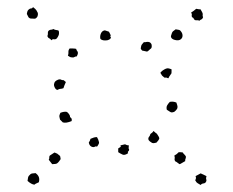

<svg xmlns="http://www.w3.org/2000/svg" viewBox="-20 -655 664 548"><path d="M296.9 -546.9Q293 -542 290.5 -541.5Q288.1 -541 286.1 -540Q272.5 -538.1 266.6 -543.9Q264.6 -551.8 268.1 -559.6Q271.5 -567.4 279.3 -568.4Q290 -564.5 291 -564.5Q296.9 -553.7 295.9 -553.2Q294.9 -552.7 294.9 -550.8ZM381.8 -515.6Q381.8 -520.5 383.8 -526.4Q389.6 -535.2 392.1 -534.7Q394.5 -534.2 397.5 -535.2Q408.2 -537.1 412.1 -529.3Q413.1 -527.3 413.1 -522.9Q413.1 -518.6 411.1 -516.6Q409.2 -515.6 405.3 -511.7Q401.4 -507.8 399.4 -507.8Q385.7 -510.7 385.7 -510.7ZM199.2 -494.1Q195.3 -494.1 192.4 -492.2Q189.5 -490.2 185.5 -491.2Q181.6 -491.2 179.2 -492.7Q176.8 -494.1 173.8 -496.1Q175.8 -501 175.3 -506.3Q174.8 -511.7 178.7 -516.6Q183.6 -516.6 188 -516.6Q192.4 -516.6 197.3 -515.6Q198.2 -511.7 200.7 -508.8Q203.1 -505.9 202.1 -501ZM469.7 -457Q469.7 -445.3 469.2 -445.3Q468.8 -445.3 467.8 -443.4Q460.9 -433.6 461.4 -433.1Q461.9 -432.6 460 -431.6Q453.1 -434.6 452.6 -433.6Q452.1 -432.6 449.2 -433.6Q441.4 -439.5 441.4 -441.4Q436.5 -447.3 439 -449.2Q441.4 -451.2 443.4 -453.1Q454.1 -460.9 460 -460Q465.8 -459 469.7 -457ZM168 -420.9Q163.1 -410.2 161.1 -403.3Q156.2 -401.4 152.3 -401.4Q148.4 -401.4 144.5 -398.4Q139.6 -398.4 136.2 -405.3Q132.8 -412.1 134.8 -417Q135.7 -421.9 141.1 -425.3Q146.5 -428.7 151.4 -428.7Q158.2 -425.8 159.2 -426.3Q160.2 -426.8 162.1 -425.8ZM483.4 -362.3Q484.4 -359.4 485.8 -355Q487.3 -350.6 486.3 -346.7Q486.3 -344.7 481.9 -339.8Q477.5 -335 474.6 -335Q469.7 -333 465.3 -335.9Q460.9 -338.9 456.1 -341.8Q454.1 -349.6 457.5 -355Q460.9 -360.4 464.8 -364.3Q470.7 -365.2 474.6 -364.7Q478.5 -364.3 483.4 -362.3ZM184.6 -309.6Q168.9 -302.7 159.2 -305.7Q151.4 -313.5 151.4 -313.5Q148.4 -323.2 149.9 -326.7Q151.4 -330.1 152.3 -333Q162.1 -336.9 169.9 -335.9Q172.9 -335 176.8 -329.6Q180.7 -324.2 179.7 -321.3Q181.6 -319.3 183.6 -317.4Q185.5 -315.4 184.6 -309.6ZM434.6 -258.8Q430.7 -252 429.2 -251Q427.7 -250 426.8 -248Q423.8 -247.1 420.4 -246.6Q417 -246.1 414.1 -247.1Q406.2 -252 404.8 -254.4Q403.3 -256.8 403.3 -258.8Q403.3 -262.7 405.8 -265.1Q408.2 -267.6 409.2 -272.5Q411.1 -274.4 413.6 -275.9Q416 -277.3 418 -281.2Q426.8 -273.4 427.7 -273.4Q433.6 -264.6 434.1 -262.7Q434.6 -260.7 434.6 -258.8ZM256.8 -263.7Q261.7 -254.9 261.7 -252Q263.7 -248 261.7 -244.1Q259.8 -240.2 256.8 -236.3Q253.9 -238.3 251 -236.3Q248 -234.4 244.1 -235.4Q235.4 -237.3 233.4 -248Q237.3 -253.9 238.3 -258.8Q243.2 -260.7 247.1 -262.2Q251 -263.7 256.8 -263.7ZM347.7 -240.2Q347.7 -236.3 347.2 -233.4Q346.7 -230.5 348.6 -228.5Q348.6 -224.6 346.2 -223.1Q343.8 -221.7 345.7 -217.8Q335.9 -210.9 329.6 -213.9Q323.2 -216.8 317.4 -220.7V-231.4Q326.2 -236.3 324.7 -237.3Q323.2 -238.3 324.2 -240.2Q327.1 -241.2 336.9 -243.2Q338.9 -242.2 341.3 -241.2Q343.8 -240.2 347.7 -240.2ZM74.2 -634.8Q82 -628.9 84 -625.5Q85.9 -622.1 87.9 -618.2Q88.9 -614.3 87.4 -609.4Q85.9 -604.5 80.1 -601.6Q70.3 -601.6 67.4 -602.1Q64.5 -602.5 61.5 -605.5L56.6 -615.2Q57.6 -622.1 59.1 -624.5Q60.5 -627 63.5 -628.9Q65.4 -630.9 68.8 -630.9Q72.3 -630.9 74.2 -634.8ZM147.5 -567.4Q149.4 -560.5 147.5 -554.7Q145.5 -548.8 140.6 -543.9Q136.7 -542 133.3 -543Q129.9 -543.9 127 -540Q123 -544.9 120.1 -545.9Q117.2 -546.9 115.2 -551.8Q117.2 -556.6 116.7 -561Q116.2 -565.4 120.1 -568.4Q123 -570.3 126.5 -570.3Q129.9 -570.3 131.8 -572.3Q137.7 -569.3 140.6 -569.3Q143.6 -569.3 147.5 -567.4ZM508.8 -195.3Q500 -190.4 497.1 -188.5Q494.1 -186.5 492.2 -186.5Q489.3 -188.5 486.3 -190.9Q483.4 -193.4 480.5 -194.3Q477.5 -198.2 478.5 -202.1Q479.5 -206.1 477.5 -210.9Q481.4 -212.9 484.4 -215.3Q487.3 -217.8 490.2 -220.7Q498 -220.7 502 -219.7Q502.9 -216.8 505.9 -214.4Q508.8 -211.9 510.7 -208Q510.7 -204.1 509.3 -201.2Q507.8 -198.2 508.8 -195.3ZM569.3 -152.3Q567.4 -146.5 568.8 -142.6Q570.3 -138.7 566.4 -133.8Q564.5 -131.8 560.1 -131.3Q555.7 -130.9 552.7 -127Q542 -132.8 540.5 -135.3Q539.1 -137.7 537.1 -140.6Q541 -146.5 538.1 -152.3Q542 -154.3 545.4 -156.2Q548.8 -158.2 552.7 -160.2Q557.6 -158.2 561.5 -156.2Q565.4 -154.3 569.3 -152.3ZM481.4 -571.3Q486.3 -570.3 490.2 -569.8Q494.1 -569.3 497.1 -564.5Q501 -559.6 501 -553.2Q501 -546.9 496.1 -543Q490.2 -538.1 479 -541Q467.8 -543.9 467.8 -551.8Q470.7 -563.5 474.1 -565.9Q477.5 -568.4 481.4 -571.3ZM525.4 -619.1Q530.3 -622.1 532.7 -624Q535.2 -626 540 -629.9Q549.8 -627.9 550.3 -628.4Q550.8 -628.9 551.8 -628.9Q559.6 -617.2 558.6 -613.8Q557.6 -610.4 559.6 -605.5Q557.6 -600.6 554.7 -599.6Q551.8 -598.6 548.8 -595.7Q545.9 -597.7 543 -597.2Q540 -596.7 536.1 -597.7Q533.2 -600.6 532.2 -603Q531.2 -605.5 528.3 -605.5Q526.4 -609.4 527.3 -612.3Q528.3 -615.2 525.4 -619.1ZM90.8 -134.8Q83 -130.9 81.5 -130.4Q80.1 -129.9 78.1 -127.9Q69.3 -128.9 58.6 -138.7Q59.6 -150.4 62.5 -153.3Q65.4 -156.2 67.4 -158.2Q70.3 -160.2 74.2 -160.2Q78.1 -160.2 81.1 -161.1Q95.7 -151.4 90.8 -134.8ZM135.7 -219.7Q145.5 -215.8 145 -215.3Q144.5 -214.8 146.5 -213.9Q152.3 -210 152.3 -206.5Q152.3 -203.1 153.3 -201.2Q152.3 -199.2 148.9 -194.8Q145.5 -190.4 142.6 -188.5Q138.7 -186.5 128.9 -186.5Q126 -190.4 123.5 -193.4Q121.1 -196.3 119.1 -199.2Q121.1 -202.1 120.6 -205.1Q120.1 -208 122.1 -210.9Q132.8 -217.8 133.3 -218.3Q133.8 -218.8 135.7 -219.7Z"/></svg>

Font: Codystar
Style: Light
Weight: 300
Version: Version 1.000